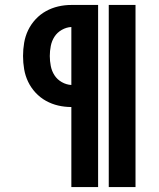

<svg xmlns="http://www.w3.org/2000/svg" viewBox="-20 -755 640 775"><path d="M419 0V-735H527V0ZM268 0V-323Q241 -323 215 -329Q189 -335 165.5 -348Q142 -361 123.5 -381Q105 -401 93.5 -425Q82 -449 77.5 -475.5Q73 -502 73 -529Q73 -556 77.5 -582.5Q82 -609 93.5 -633Q105 -657 123.5 -677Q142 -697 165.5 -710Q189 -723 215 -729Q241 -735 268 -735H376V0ZM268 -412V-646Q248 -645 229.5 -634.5Q211 -624 200 -607Q189 -590 185 -569.5Q181 -549 181 -529Q181 -509 185 -488.5Q189 -468 200 -451Q211 -434 229.5 -423.5Q248 -413 268 -412Z"/></svg>

Font: Iosevka Slab Heavy Extended
Style: Regular
Weight: 900
Width: 7
Monospace: yes
Designer: Belleve Invis
Foundry: Belleve Invis
Version: Version 11.1.0; ttfautohint (v1.8.3)